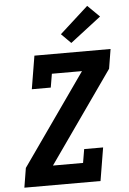

<svg xmlns="http://www.w3.org/2000/svg" viewBox="-64 -1034 727 1080"><g transform="rotate(-5 300.0 -494.0)"><path d="M29 0 47 -110 409 -625H239L226 -548H119L150 -735H580L562 -625L200 -110H370L383 -187H490L459 0ZM363 -788 309 -842 470 -988 537 -922Z"/></g></svg>

Font: Iosevka Etoile Extrabold
Style: Italic
Weight: 800
Italic angle: -9°
Designer: Belleve Invis
Foundry: Belleve Invis
Version: Version 22.1.2; ttfautohint (v1.8.4)